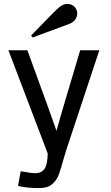

<svg xmlns="http://www.w3.org/2000/svg" viewBox="-20 -793 567 982"><path d="M23 0ZM488 -536 319 -26Q313 -7 305.5 19Q298 45 293.5 61Q289 77 282 96.5Q275 116 266.5 127.5Q258 139 246 149.5Q234 160 217 164.5Q200 169 177 169Q119 169 72 158L86 83Q96 84 111.5 87Q127 90 138.5 91.5Q150 93 160 93Q191 93 207 71.5Q223 50 224 -8L23 -536H120L219 -264Q246 -189 269 -124Q285 -183 316 -287L390 -536ZM283 -756Q303 -773 324 -773Q347 -773 361 -758.5Q375 -744 375 -724Q375 -709 366 -695Q357 -681 340 -673Q335 -671 286.5 -653Q238 -635 192 -618L147 -601L139 -611Q264 -741 283 -756Z"/></svg>

Font: Myanmar Chatu
Style: Regular
Weight: 400
Designer: Danh Hong
Foundry: Google Inc.
Version: Version 2.00 November 20, 2015